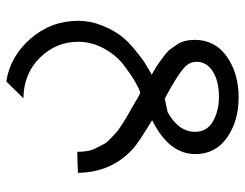

<svg xmlns="http://www.w3.org/2000/svg" viewBox="-102 -640 760 595"><g transform="rotate(-90 277.5 -342.0)"><path d="M40 -480Q84 -482 105 -482Q105 -465 107.5 -450.5Q110 -436 117 -423Q124 -410 128.5 -400.5Q133 -391 145.5 -379.5Q158 -368 164 -362Q170 -356 188 -344.5Q206 -333 212 -329.5Q218 -326 241 -313Q264 -300 270 -296Q283 -288 289 -287Q300 -290 322.5 -303Q345 -316 374.5 -338.5Q404 -361 425 -399Q446 -437 446 -479Q446 -548 396.5 -598Q347 -648 271 -649L323 -702Q401 -690 456 -626.5Q511 -563 511 -479Q511 -441 496.5 -405.5Q482 -370 465.5 -348Q449 -326 419.5 -302Q390 -278 378.5 -271.5Q367 -265 344 -251Q345 -251 361 -241.5Q377 -232 382 -228Q387 -224 401 -214Q415 -204 421.5 -195.5Q428 -187 436.5 -174.5Q445 -162 448.5 -148Q452 -134 452 -118Q452 -55 400 -18.5Q348 18 274 18Q200 18 149 -18Q98 -54 98 -116Q98 -198 203 -250Q131 -294 116 -308Q41 -375 40 -480ZM167 -117Q167 -80 199.5 -61.5Q232 -43 275 -43Q324 -43 354 -62Q384 -81 384 -112Q384 -134 366.5 -150Q349 -166 306 -191Q275 -208 270 -211L228 -202Q167 -168 167 -117Z"/></g></svg>

Font: Coval
Style: Light
Weight: 300
Foundry: Context Ltd
Version: Version 001.000